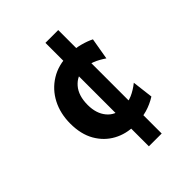

<svg xmlns="http://www.w3.org/2000/svg" viewBox="-168 -570 735 735"><g transform="rotate(-45 199.5 -203.0)"><path d="M224.6 -18.1Q177.7 -18.1 139.2 -39.1Q100.6 -60.1 77.6 -100.1Q54.7 -140.1 54.7 -197.3Q54.7 -252 77.1 -295.2Q99.6 -338.4 140.4 -363.5Q181.2 -388.7 236.3 -388.7Q271 -388.7 298.1 -381.3Q325.2 -374 344.2 -364.3L329.1 -276.4Q305.2 -292.5 285.2 -300.5Q265.1 -308.6 238.3 -308.6Q202.1 -308.6 177.2 -280Q152.3 -251.5 152.3 -200.7Q152.3 -154.8 175.8 -126.5Q199.2 -98.1 238.3 -98.1Q269.5 -98.1 292.2 -108.2Q314.9 -118.2 337.4 -136.2L347.7 -51.3Q321.3 -34.7 292.5 -26.4Q263.7 -18.1 224.6 -18.1ZM206.1 76.7V-483.4H275.4V76.7Z"/></g></svg>

Font: Harmattan
Style: Bold
Weight: 700
Designer: George W. Nuss III and SIL International
Foundry: SIL International
Version: Version 4.000